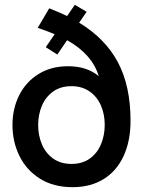

<svg xmlns="http://www.w3.org/2000/svg" viewBox="-20 -775 612 803"><path d="M525.9 -270Q525.9 -185.5 497.1 -122.8Q468.3 -60.1 413.6 -26.1Q358.9 7.8 283.2 7.8Q203.6 7.8 147 -27.8Q90.3 -63.5 61.3 -122.8Q32.2 -182.1 32.2 -252Q32.2 -320.8 60.3 -376.7Q88.4 -432.6 141.1 -465.3Q193.8 -498 264.6 -498Q343.3 -498 393.1 -456.5Q365.2 -548.3 260.7 -606.9L219.7 -546.9L171.4 -577.6L208.5 -631.8Q185.5 -642.1 137.7 -658.7L186 -740.2Q225.6 -724.6 260.7 -708L293 -754.9L342.3 -725.6L311 -680.2Q420.4 -613.8 473.1 -514.6Q525.9 -415.5 525.9 -270ZM418 -252.9Q418 -297.4 401.9 -334.2Q385.7 -371.1 354.2 -392.8Q322.8 -414.6 278.8 -414.6Q233.4 -414.6 202.1 -392.1Q170.9 -369.6 155.3 -332.8Q139.6 -295.9 139.6 -252Q139.6 -208.5 155.3 -171.4Q170.9 -134.3 202.4 -111.8Q233.9 -89.4 278.8 -89.4Q324.2 -89.4 355.5 -111.8Q386.7 -134.3 402.3 -171.6Q418 -209 418 -252.9Z"/></svg>

Font: Acari Sans SemiBold
Style: Regular
Weight: 600
Designer: Alfredo Marco Pradil and Stefan Peev
Foundry: Hanken Design Co.
Version: Version 1.045;January 11, 2019;FontCreator 11.5.0.2425 64-bi